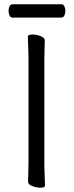

<svg xmlns="http://www.w3.org/2000/svg" viewBox="-20 -866 344 896"><path d="M38 -784Q29 -784 24.5 -794Q20 -804 20 -816Q20 -827 24.5 -836.5Q29 -846 39 -846H267Q276 -846 280.5 -836.5Q285 -827 285 -815Q285 -804 280.5 -794Q276 -784 266 -784ZM113 -589Q113 -620 111.5 -649Q110 -678 110 -695Q110 -705 132 -705Q149 -705 169 -697.5Q189 -690 189 -677Q189 -665 188 -639.5Q187 -614 187 -588V-106Q187 -75 188.5 -46Q190 -17 190 0Q190 10 168 10Q151 10 131 2.5Q111 -5 111 -18Q111 -30 112 -55.5Q113 -81 113 -107Z"/></svg>

Font: QiushuiShotai
Style: Regular
Weight: 600
Designer: Fontworks Inc.
Foundry: Fontworks Inc.
Version: Version 1.250